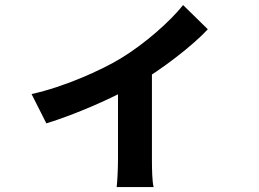

<svg xmlns="http://www.w3.org/2000/svg" viewBox="-20 -662 1040 770"><path d="M106.6 -284.8 165.9 -167.2C279.1 -202 433.6 -268.5 523.8 -321.8C632.4 -385.9 753.7 -479.9 813.4 -544.6L714.3 -641.7C662.5 -576.6 562.1 -487.3 464.9 -428.2C385.6 -380.1 237.2 -313.4 106.6 -284.8ZM453.2 -349.9V-20.1C453.2 15.1 450.4 68.5 447.9 88.1H596.2C590.3 68.5 589.3 15.1 589.3 -20.1V-375.8Z"/></svg>

Font: Source Han Sans JP VF
Style: Regular
Weight: 250
Designer: Ryoko NISHIZUKA 西塚涼子 (kana, bopomofo & ideographs); Paul D. Hunt (Latin, Greek & Cyrillic); Sandoll Communications 산돌커뮤니
Foundry: Adobe
Version: Version 2.004;hotconv 1.0.118;makeotfexe 2.5.65603